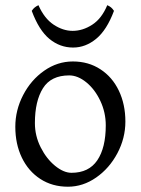

<svg xmlns="http://www.w3.org/2000/svg" viewBox="-20 -706 543 741"><path d="M39.1 -216.8Q39.1 -280.8 69.3 -339.1Q99.6 -397.5 150.6 -433.1Q201.7 -468.8 261.2 -468.8Q321.3 -468.8 367.4 -438.7Q413.6 -408.7 438.7 -356Q463.9 -303.2 463.9 -236.8Q463.9 -172.9 433.1 -114.7Q402.3 -56.6 351.3 -21Q300.3 14.6 242.2 14.6Q181.6 14.6 135.5 -15.4Q89.4 -45.4 64.2 -97.9Q39.1 -150.4 39.1 -216.8ZM114.7 -231Q114.7 -181.6 137 -137.5Q159.2 -93.3 192.4 -66.2Q225.6 -39.1 255.9 -39.1Q322.8 -39.1 355.5 -87.4Q388.2 -135.7 388.2 -222.2Q388.2 -272 367.2 -316.7Q346.2 -361.3 313.2 -388.2Q280.3 -415 247.1 -415Q176.8 -415 145.8 -365.5Q114.7 -315.9 114.7 -231ZM102.5 -664.1Q107.9 -672.4 114 -677.2Q120.1 -682.1 128.4 -686Q150.9 -634.8 187 -610.8Q223.1 -586.9 260.3 -586.9Q299.3 -586.9 335.9 -610.6Q372.6 -634.3 394 -686Q402.8 -682.1 408.4 -677.5Q414.1 -672.9 419.9 -664.1Q392.1 -589.8 351.1 -556.2Q310.1 -522.5 262.2 -522.5Q211.4 -522.5 170.9 -555.7Q130.4 -588.9 102.5 -664.1Z"/></svg>

Font: David Libre
Style: Regular
Weight: 400
Version: Version 1.000